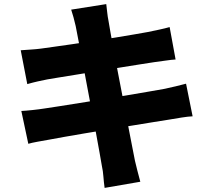

<svg xmlns="http://www.w3.org/2000/svg" viewBox="-20 -845 1040 936"><path d="M349 -718Q344 -741 338.5 -760Q333 -779 327 -798L498 -825Q500 -810 502.5 -786Q505 -762 509 -743Q512 -726 518.5 -687.5Q525 -649 535 -595.5Q545 -542 557 -480.5Q569 -419 581 -356Q593 -293 604 -235.5Q615 -178 624 -132.5Q633 -87 638 -61Q643 -39 650 -12Q657 15 664 41L490 71Q486 42 484 15Q482 -12 477 -34Q473 -57 465.5 -100Q458 -143 447.5 -199Q437 -255 425 -317Q413 -379 401.5 -441.5Q390 -504 379.5 -559Q369 -614 361 -655.5Q353 -697 349 -718ZM81 -600Q107 -602 131.5 -603.5Q156 -605 179 -608Q200 -611 240 -616.5Q280 -622 331.5 -629.5Q383 -637 438.5 -645.5Q494 -654 546 -662.5Q598 -671 638.5 -678Q679 -685 701 -689Q726 -694 756 -700.5Q786 -707 807 -713L836 -555Q817 -554 786.5 -549.5Q756 -545 732 -542Q705 -538 661 -531Q617 -524 564 -515.5Q511 -507 456 -498Q401 -489 351.5 -481Q302 -473 265 -467Q228 -461 211 -458Q186 -453 163.5 -448Q141 -443 113 -435ZM84 -304Q105 -305 138 -308.5Q171 -312 196 -316Q223 -320 268 -327Q313 -334 369 -343Q425 -352 484.5 -361.5Q544 -371 600 -380.5Q656 -390 702.5 -398Q749 -406 777 -411Q806 -417 835.5 -424Q865 -431 887 -437L919 -278Q897 -277 865.5 -272Q834 -267 805 -262Q774 -257 726.5 -249.5Q679 -242 622 -232.5Q565 -223 505.5 -213.5Q446 -204 391 -194.5Q336 -185 292.5 -177.5Q249 -170 224 -165Q190 -159 162.5 -154Q135 -149 118 -144Z"/></svg>

Font: Noto Sans SC Thin Black
Style: Regular
Weight: 900
Version: Version 2.004-H2;hotconv 1.0.118;makeotfexe 2.5.65603